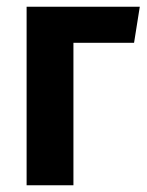

<svg xmlns="http://www.w3.org/2000/svg" viewBox="-20 -550 435 570"><path d="M59 0V-530H395L378 -423H198V0Z"/></svg>

Font: Fira Sans Condensed SemiBold
Style: Regular
Weight: 600
Width: 3
Designer: bBox Type GmbH & Carrois Corporate GbR & Edenspiekermann AG
Foundry: bBox Type GmbH & Carrois Corporate GbR & Edenspiekermann AG
Version: Version 4.301